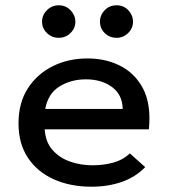

<svg xmlns="http://www.w3.org/2000/svg" viewBox="-20 -695 640 726"><path d="M326 11Q246 11 183.5 -17Q121 -45 85.5 -98.5Q50 -152 50 -228Q50 -306 85 -360.5Q120 -415 179 -444.5Q238 -474 311 -474Q377 -474 430 -448.5Q483 -423 514 -372.5Q545 -322 545 -248Q545 -227 543 -206H149Q152 -158 178.5 -128Q205 -98 245 -84Q285 -70 330 -70Q371 -70 408 -80Q445 -90 471 -115L529 -63Q492 -25 440 -7Q388 11 326 11ZM151 -283H444Q443 -337 403.5 -366Q364 -395 305 -395Q249 -395 205.5 -368.5Q162 -342 151 -283ZM202 -552Q176 -552 157.5 -570Q139 -588 139 -613Q139 -638 157.5 -656.5Q176 -675 202 -675Q229 -675 247 -656Q265 -637 265 -613Q265 -588 246.5 -570Q228 -552 202 -552ZM421 -552Q395 -552 376.5 -569.5Q358 -587 358 -613Q358 -638 376 -656.5Q394 -675 421 -675Q448 -675 465.5 -656Q483 -637 483 -613Q483 -588 464.5 -570Q446 -552 421 -552Z"/></svg>

Font: Inconsolata Expanded SemiBold
Style: Regular
Weight: 600
Width: 7
Monospace: yes
Designer: Raph Levien, Cyreal, Brenton Simpson
Foundry: Raph Levien, Cyreal, Google
Version: Version 3.001; ttfautohint (v1.8.2.53-6de2)